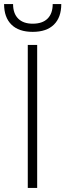

<svg xmlns="http://www.w3.org/2000/svg" viewBox="-24 -920 320 940"><path d="M112 -700H158V0H112ZM136 -764Q68 -764 32 -799.5Q-4 -835 -4 -900H40Q40 -854 65 -829Q90 -804 136 -804Q184 -804 209 -829Q234 -854 234 -900H276Q276 -835 240 -799.5Q204 -764 136 -764Z"/></svg>

Font: Retni Sans Light
Style: Regular
Weight: 300
Designer: Vitaly Kuzmin
Foundry: ParaType Ltd.
Version: Version 1.00;March 2, 2019;FontCreator 11.5.0.2425 64-bit; t